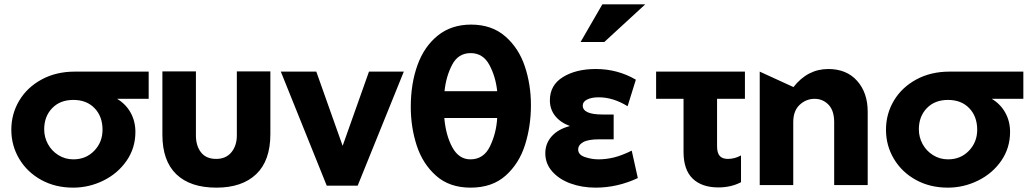

<svg xmlns="http://www.w3.org/2000/svg" viewBox="-20 -850 4732 882"><path d="M602 -244Q602 -170 561.5 -111.5Q521 -53 455 -20.5Q389 12 316 12Q234 12 169.5 -23.5Q105 -59 68.5 -120Q32 -181 32 -254Q32 -327 68.5 -388Q105 -449 171.5 -485Q238 -521 324 -521H663V-396H518Q558 -372 580 -332.5Q602 -293 602 -244ZM451 -254Q451 -315 414.5 -353Q378 -391 317 -391Q256 -391 219.5 -353Q183 -315 183 -256Q183 -220 200 -188.5Q217 -157 248 -137.5Q279 -118 317 -118Q375 -118 413 -157.5Q451 -197 451 -254Z M1068 -522V-228Q1068 -181 1043 -150.5Q1018 -120 973 -120Q927 -120 903.5 -150Q880 -180 880 -228V-522H726V-231Q726 -111 790 -49.5Q854 12 974 12Q1092 12 1157 -50Q1222 -112 1222 -234V-522Z M1835 -521H1675L1554 -180L1433 -521H1270L1481 3H1623Z M2144 -737Q2054 -737 1991.5 -687Q1929 -637 1898 -551.5Q1867 -466 1867 -359Q1867 -265 1894.5 -181Q1922 -97 1983.5 -42.5Q2045 12 2142 12Q2241 12 2303 -43.5Q2365 -99 2392 -185Q2419 -271 2419 -367Q2419 -461 2391 -545Q2363 -629 2301 -683Q2239 -737 2144 -737ZM2142 -606Q2199 -606 2228 -552Q2257 -498 2264 -431H2022Q2029 -499 2057 -552.5Q2085 -606 2142 -606ZM2141 -118Q2088 -118 2058 -173Q2028 -228 2021 -308H2264Q2260 -238 2231 -178Q2202 -118 2141 -118Z M2729 -118Q2764 -118 2799.5 -126.5Q2835 -135 2882 -158L2910 -32Q2816 12 2716 12Q2654 12 2601.5 -7Q2549 -26 2517 -62Q2485 -98 2485 -146Q2485 -191 2514.5 -224Q2544 -257 2598 -271Q2553 -288 2529.5 -318.5Q2506 -349 2506 -389Q2506 -459 2566 -496Q2626 -533 2717 -533Q2817 -533 2901 -484L2863 -362Q2797 -403 2730 -403Q2698 -403 2677.5 -393Q2657 -383 2657 -365Q2657 -324 2748 -324H2799V-210H2732Q2682 -210 2659 -197Q2636 -184 2636 -163Q2636 -139 2667 -128.5Q2698 -118 2729 -118ZM2647 -657H2756L2944 -830H2747Z M3402 -521V-396H3274V-178Q3274 -148 3286 -134Q3298 -120 3324 -120Q3355 -120 3384 -136V-13Q3338 11 3280 11Q3204 11 3162 -29.5Q3120 -70 3120 -152V-396H2994V-521Z M3785 -533Q3690 -533 3625 -450L3470 -521V0H3624V-289Q3624 -341 3653.5 -368.5Q3683 -396 3722 -396Q3760 -396 3786 -369Q3812 -342 3812 -289V0H3966V-337Q3966 -424 3917.5 -478.5Q3869 -533 3785 -533Z M4620 -244Q4620 -170 4579.5 -111.5Q4539 -53 4473 -20.5Q4407 12 4334 12Q4252 12 4187.5 -23.5Q4123 -59 4086.5 -120Q4050 -181 4050 -254Q4050 -327 4086.5 -388Q4123 -449 4189.5 -485Q4256 -521 4342 -521H4681V-396H4536Q4576 -372 4598 -332.5Q4620 -293 4620 -244ZM4469 -254Q4469 -315 4432.5 -353Q4396 -391 4335 -391Q4274 -391 4237.5 -353Q4201 -315 4201 -256Q4201 -220 4218 -188.5Q4235 -157 4266 -137.5Q4297 -118 4335 -118Q4393 -118 4431 -157.5Q4469 -197 4469 -254Z"/></svg>

Font: Geom
Style: Bold
Weight: 700
Version: Version 1.102